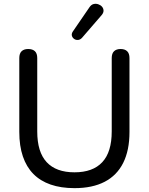

<svg xmlns="http://www.w3.org/2000/svg" viewBox="-20 -966 771 995"><path d="M366 9Q296 9 242.5 -9.5Q189 -28 153 -64.5Q117 -101 98.5 -155.5Q80 -210 80 -282V-665Q80 -689 92 -700.5Q104 -712 126 -712Q149 -712 161 -700.5Q173 -689 173 -665V-285Q173 -178 222 -125.5Q271 -73 366 -73Q461 -73 510 -125.5Q559 -178 559 -285V-665Q559 -689 571 -700.5Q583 -712 605 -712Q627 -712 639 -700.5Q651 -689 651 -665V-282Q651 -187 618.5 -122Q586 -57 522.5 -24Q459 9 366 9ZM405 -770Q396 -760 384.5 -759Q373 -758 364 -764.5Q355 -771 352.5 -781Q350 -791 357 -802L444 -929Q453 -942 465 -945Q477 -948 489 -944Q501 -940 508.5 -931.5Q516 -923 516.5 -911.5Q517 -900 507 -888Z"/></svg>

Font: Nunito Medium
Style: Regular
Weight: 500
Designer: Vernon Adams
Foundry: Vernon Adams
Version: Version 3.602